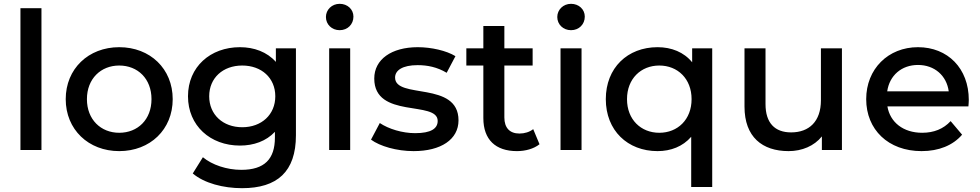

<svg xmlns="http://www.w3.org/2000/svg" viewBox="-20 -785 5131 1005"><path d="M197 0V-742H87V0Z M604 6C766 6 884 -107 884 -266C884 -425 766 -538 604 -538C443 -538 324 -425 324 -266C324 -107 443 6 604 6ZM604 -90C508 -90 435 -159 435 -266C435 -373 508 -442 604 -442C701 -442 773 -373 773 -266C773 -159 701 -90 604 -90Z M1248 -119C1147 -119 1075 -185 1075 -281C1075 -377 1147 -442 1248 -442C1349 -442 1421 -377 1421 -281C1421 -185 1349 -119 1248 -119ZM1236 -23C1308 -23 1373 -46 1419 -95V-65C1419 48 1364 104 1243 104C1167 104 1090 78 1042 38L989 123C1049 174 1149 200 1247 200C1431 200 1529 114 1529 -77V-532H1424V-461C1378 -513 1310 -538 1236 -538C1081 -538 964 -435 964 -281C964 -127 1081 -23 1236 -23Z M1813 0V-532H1703V0ZM1758 -627C1800 -627 1830 -658 1830 -698C1830 -736 1799 -765 1758 -765C1717 -765 1686 -734 1686 -696C1686 -657 1717 -627 1758 -627Z M2145 6C2288 6 2380 -55 2380 -155C2380 -363 2048 -264 2048 -379C2048 -417 2087 -444 2166 -444C2217 -444 2268 -434 2318 -404L2364 -491C2317 -520 2237 -538 2167 -538C2029 -538 1939 -474 1939 -374C1939 -161 2271 -261 2271 -152C2271 -112 2236 -88 2153 -88C2086 -88 2014 -110 1968 -141L1922 -54C1968 -20 2056 6 2145 6Z M2768 -532H2620V-649H2510V-532H2421V-442H2510V-167C2510 -54 2574 6 2686 6C2730 6 2774 -6 2804 -30L2771 -109C2752 -94 2726 -86 2699 -86C2648 -86 2620 -116 2620 -170V-442H2768Z M3024 0V-532H2914V0ZM2969 -627C3011 -627 3041 -658 3041 -698C3041 -736 3010 -765 2969 -765C2928 -765 2897 -734 2897 -696C2897 -657 2928 -627 2969 -627Z M3431 -90C3335 -90 3262 -159 3262 -266C3262 -373 3335 -442 3431 -442C3527 -442 3600 -373 3600 -266C3600 -159 3527 -90 3431 -90ZM3708 -532H3603V-459C3560 -512 3495 -538 3422 -538C3265 -538 3151 -430 3151 -266C3151 -102 3265 6 3422 6C3491 6 3554 -18 3598 -69V194H3708Z M4108 6C4178 6 4242 -21 4282 -71V0H4387V-532H4277V-260C4277 -149 4215 -92 4121 -92C4036 -92 3987 -141 3987 -240V-532H3877V-227C3877 -68 3970 6 4108 6Z M4624 -307C4636 -390 4699 -445 4785 -445C4872 -445 4935 -389 4946 -307ZM4804 6C4894 6 4968 -24 5016 -80L4956 -151C4918 -110 4868 -90 4807 -90C4708 -90 4639 -145 4625 -228H5049C5050 -239 5051 -253 5051 -262C5051 -427 4941 -538 4785 -538C4629 -538 4514 -424 4514 -266C4514 -107 4629 6 4804 6Z"/></svg>

Font: Montserrat-Alt1 SemBd
Style: Regular
Weight: 600
Designer: Differentunic
Foundry: Differentunic
Version: Version 7.222